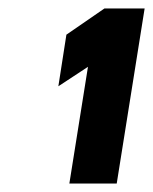

<svg xmlns="http://www.w3.org/2000/svg" viewBox="-20 -822 362 454"><path d="M118 -618 188 -664 144 -388H256L322 -802H227L137 -740Z"/></svg>

Font: Charger Sport
Style: UltObl
Weight: 1000
Designer: Jasper
Foundry: Cannot Into Space Fonts
Version: Version 1.1